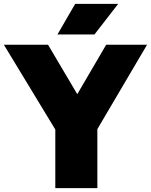

<svg xmlns="http://www.w3.org/2000/svg" viewBox="-53 -971 779 991"><path d="M232.5 0V-389.5L275.5 -231.5L-33 -740H195L375 -435.5H317L495 -740H706L406.5 -231.5L449.5 -386.5V0ZM243.5 -793 335 -951H557L434.5 -793Z"/></svg>

Font: Encode Sans Condensed Thin Black
Style: Regular
Weight: 900
Version: Version 3.002